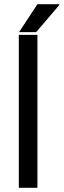

<svg xmlns="http://www.w3.org/2000/svg" viewBox="-20 -888 301 908"><path d="M69 0V-723H157V0ZM70 -736 157 -868H260L261 -865L151 -736Z"/></svg>

Font: Archivo SemiBold
Style: Regular
Weight: 400
Version: Version 2.001